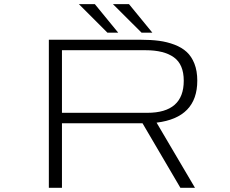

<svg xmlns="http://www.w3.org/2000/svg" viewBox="-20 -888 1090 908"><path d="M700.5 -733.5H649.5L514 -868.5H590ZM539 -733.5H488L353 -868.5H428.5ZM833 0 654 -305H273V0H211V-700H646.5Q694.5 -700 732.2 -695Q770 -690 805 -676.8Q840 -663.5 863 -642.2Q886 -621 899.5 -586.8Q913 -552.5 913 -506.5Q913 -331.5 720.5 -308L902 0ZM273 -650.5V-354.5H676.5Q849 -354.5 849 -506Q849 -583.5 802.2 -617Q755.5 -650.5 668.5 -650.5Z"/></svg>

Font: League Mono Extended UltraLight
Style: Regular
Weight: 200
Width: 9
Designer: Tyler Finck
Foundry: The League of Moveable Type / Tyler Finck
Version: Version 2.210